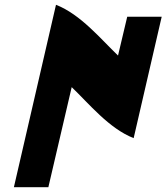

<svg xmlns="http://www.w3.org/2000/svg" viewBox="-20 -782 695 802"><path d="M38 0H182L279.5 -418C351.6 -349 435.6 -245 538.3 -205L655.4 -712H511.4L473 -550C400.9 -619 316.7 -722 213.9 -762Z"/></svg>

Font: Digital Distortion
Style: Obl
Weight: 400
Version: Version 1